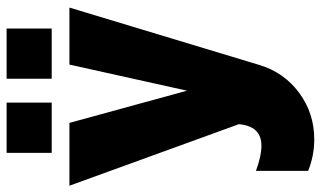

<svg xmlns="http://www.w3.org/2000/svg" viewBox="-230 -542 995 596"><g transform="rotate(-90 268.0 -243.5)"><path d="M36 215V53Q82 70 114 70Q175 70 181 0L-10 -526H185L285 -161L366 -526H543L365 63Q342 140 278.5 187Q215 234 134 234Q83 234 36 215ZM248 -581H92V-721H248ZM478 -581H322V-721H478Z"/></g></svg>

Font: Raleway
Style: Heavy
Weight: 900
Designer: Matt McInerney, Pablo Impallari, Rodrigo Fuenzalida
Foundry: Matt McInerney, Pablo Impallari, Rodrigo Fuenzalida
Version: Version 2.001